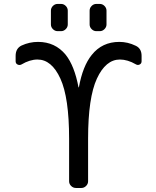

<svg xmlns="http://www.w3.org/2000/svg" viewBox="-20 -978 797 978"><path d="M428.7 -271.5V-54.7Q428.7 -41 418.5 -30.8Q408.2 -20.5 394.5 -20.5H367.2Q352.5 -20.5 342.3 -30.8Q332 -41 332 -54.7V-271.5Q332 -480.5 287.6 -577.6Q243.2 -674.8 170.9 -674.8Q131.8 -674.8 88.9 -649.4Q79.1 -644.5 69.3 -649.4Q59.6 -654.3 59.6 -666V-693.4Q59.6 -731.4 89.8 -746.1Q129.9 -764.6 173.8 -764.6Q260.7 -764.6 314.5 -699.2Q359.4 -642.6 379.9 -533.2Q379.9 -533.2 380.9 -533.2Q381.8 -533.2 381.8 -533.2Q401.4 -641.6 447.3 -698.2Q500 -764.6 587.9 -764.6Q630.9 -764.6 670.9 -745.1Q701.2 -731.4 701.2 -693.4V-666Q701.2 -654.3 691.4 -649.4Q681.6 -644.5 671.9 -650.4Q629.9 -674.8 590.8 -674.8Q518.6 -674.8 473.6 -577.6Q428.7 -480.5 428.7 -271.5ZM273.4 -819.3Q259.8 -819.3 249.5 -829.6Q239.3 -839.8 239.3 -853.5V-923.8Q239.3 -937.5 249.5 -947.8Q259.8 -958 273.4 -958H291Q304.7 -958 314.9 -947.8Q325.2 -937.5 325.2 -923.8V-853.5Q325.2 -839.8 314.9 -829.6Q304.7 -819.3 291 -819.3ZM470.7 -819.3Q457 -819.3 446.8 -829.6Q436.5 -839.8 436.5 -853.5V-923.8Q436.5 -937.5 446.8 -947.8Q457 -958 470.7 -958H488.3Q502 -958 512.2 -947.8Q522.5 -937.5 522.5 -923.8V-853.5Q522.5 -839.8 512.2 -829.6Q502 -819.3 488.3 -819.3Z"/></svg>

Font: Gen Jyuu GothicL Regular
Style: Regular
Weight: 400
Designer: [Source Han Sans]
Ryoko NISHIZUKA  (kana & ideographs); Paul D. Hunt (Latin, Greek & Cyrillic); Wenlong ZHANG  (bopomofo
Version: Version 1.002.20150607